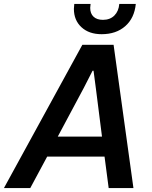

<svg xmlns="http://www.w3.org/2000/svg" viewBox="-56 -957 774 977"><path d="M363 -729H522L623 0H497L476 -160H184L98 0H-36ZM463 -262 432 -506 420 -597H415L370 -509L238 -262ZM320 -912Q320 -919 322 -937H405Q404 -927 403 -917Q403 -888 420 -872Q437 -856 468 -856Q504 -856 526 -878Q548 -900 551 -937H635Q628 -865 581.5 -824Q535 -783 461 -783Q397 -783 358.5 -818.5Q320 -854 320 -912Z"/></svg>

Font: Mona Sans SemiBold
Style: Italic
Weight: 600
Italic angle: -11.7°
Designer: Deni Anggara
Foundry: GitHub
Version: Version 2.000